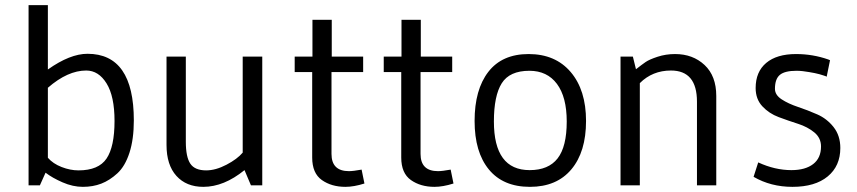

<svg xmlns="http://www.w3.org/2000/svg" viewBox="-20 -720 3330 746"><path d="M91 -700H166V-450Q252 -511 320 -511Q500 -511 500 -252Q500 -179 483 -126.5Q466 -74 436 -46.5Q406 -19 373.5 -6.5Q341 6 302 6Q263 6 223 -11.5Q183 -29 157 -49L135 0H91ZM166 -379V-107Q186 -84 219.5 -71Q253 -58 285 -58Q363 -58 394 -104Q425 -150 425 -250Q425 -346 394 -396Q363 -446 315 -446Q243 -446 166 -379Z M923 -127V-500H999V0H955L930 -59Q850 6 770 6Q704 6 665.5 -36.5Q627 -79 627 -157V-500H702V-169Q702 -110 719.5 -84Q737 -58 781 -58Q818 -58 860 -80Q902 -102 923 -127Z M1193 -108V-440H1125V-500H1194V-643H1269V-500H1391V-440H1268V-122Q1268 -55 1336 -55Q1352 -55 1385 -61L1396 -7Q1355 6 1322 6Q1268 6 1230.5 -20.5Q1193 -47 1193 -108Z M1539 -108V-440H1471V-500H1540V-643H1615V-500H1737V-440H1614V-122Q1614 -55 1682 -55Q1698 -55 1731 -61L1742 -7Q1701 6 1668 6Q1614 6 1576.5 -20.5Q1539 -47 1539 -108Z M2037 -445Q1960 -445 1929.5 -396.5Q1899 -348 1899 -248Q1899 -59 2038 -59Q2111 -59 2146.5 -104.5Q2182 -150 2182 -248Q2182 -343 2144 -394Q2106 -445 2037 -445ZM1824 -250Q1824 -372 1877.5 -441Q1931 -510 2034 -510Q2138 -510 2197.5 -440Q2257 -370 2257 -250Q2257 -130 2200 -62Q2143 6 2039 6Q1935 6 1879.5 -61.5Q1824 -129 1824 -250Z M2466 -397V0H2391V-500H2439L2451 -451Q2474 -469 2488.5 -479Q2503 -489 2535 -499.5Q2567 -510 2603 -510Q2672 -510 2717.5 -467.5Q2763 -425 2763 -347V0H2688V-325Q2688 -446 2587 -446Q2515 -446 2466 -397Z M3055 -59Q3109 -59 3139.5 -82.5Q3170 -106 3170 -151Q3170 -184 3144 -205.5Q3118 -227 3080.5 -239Q3043 -251 3005.5 -265Q2968 -279 2942 -307Q2916 -335 2916 -378Q2916 -441 2957 -475.5Q2998 -510 3073 -510Q3138 -510 3198 -489L3205 -486L3192 -422L3188 -424Q3185 -425 3179 -427Q3173 -429 3164.5 -431.5Q3156 -434 3145.5 -436Q3135 -438 3123.5 -440Q3112 -442 3099.5 -443.5Q3087 -445 3075 -445Q3029 -445 3010 -429Q2991 -413 2991 -375Q2991 -351 3017 -334Q3043 -317 3080.5 -304.5Q3118 -292 3155.5 -275.5Q3193 -259 3219 -226Q3245 -193 3245 -145Q3245 -75 3196 -34.5Q3147 6 3059 6Q2975 6 2908 -33L2926 -89Q2991 -59 3055 -59Z"/></svg>

Font: Gudea
Style: Regular
Weight: 400
Designer: Agustina Mingote
Foundry: Agustina Mingote
Version: Version 1.002